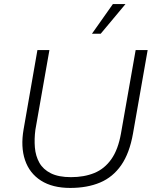

<svg xmlns="http://www.w3.org/2000/svg" viewBox="-20 -914 760 944"><path d="M325 10Q238 10 181.5 -26Q125 -62 103 -127Q81 -192 96 -278L164 -668H223L154 -276Q148 -231 151.5 -189Q155 -147 173.5 -114Q192 -81 230 -62Q268 -43 329 -43Q394 -43 444 -63.5Q494 -84 527.5 -131.5Q561 -179 575 -259L647 -668H706L634 -258Q617 -161 576 -102Q535 -43 472 -16.5Q409 10 325 10ZM432 -748 535 -894H597L475 -748Z"/></svg>

Font: Gantari Light
Style: Italic
Weight: 300
Italic angle: -10°
Version: Version 1.000